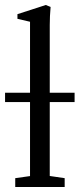

<svg xmlns="http://www.w3.org/2000/svg" viewBox="-30 -746 317 766"><path d="M30.8 0V-35.2L89.8 -43.5V-338.9H-9.8V-376H89.8V-659.2L39.6 -670.9V-689.5L152.8 -726.1L171.9 -718.3Q168.5 -681.6 168.5 -646V-376H267.6V-338.9H168.5V-43.9L228 -35.2V0Z"/></svg>

Font: Elstob 8pt
Style: Regular
Weight: 400
Designer: Peter S. Baker
Version: Version 1.015